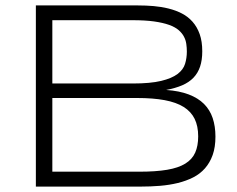

<svg xmlns="http://www.w3.org/2000/svg" viewBox="-20 -691 877 711"><path d="M777.8 -185.1Q777.8 -146 767.6 -117.2Q757.3 -88.4 739 -67.6Q720.7 -46.9 695.1 -33.9Q669.4 -21 638.7 -13.4Q607.9 -5.9 572.8 -2.9Q537.6 0 500 0H112.8V-670.9H491.2Q520 -670.9 548.8 -668.5Q577.6 -666 604.2 -659.4Q630.9 -652.8 653.6 -641.1Q676.3 -629.4 693.1 -610.4Q710 -591.3 719.5 -564.5Q729 -537.6 729 -501Q729 -468.3 720.9 -444.3Q712.9 -420.4 696.5 -403.3Q680.2 -386.2 654.8 -375.2Q629.4 -364.3 595.2 -357.9Q644 -354.5 678.7 -341.3Q713.4 -328.1 735.4 -306.2Q757.3 -284.2 767.6 -253.7Q777.8 -223.1 777.8 -185.1ZM671.9 -500Q671.9 -514.2 669.9 -528.3Q668 -542.5 661.1 -555.4Q654.3 -568.4 641.4 -579.6Q628.4 -590.8 606 -598.9Q583.5 -606.9 550.5 -611.6Q517.6 -616.2 471.2 -616.2H173.8V-381.8H471.2Q537.1 -381.8 576.7 -391.4Q616.2 -400.9 637.5 -417Q658.7 -433.1 665.3 -454.6Q671.9 -476.1 671.9 -500ZM713.9 -186Q713.9 -224.1 700.7 -251Q687.5 -277.8 660.2 -294.9Q632.8 -312 589.8 -320.1Q546.9 -328.1 487.8 -328.1H173.8V-55.2H496.1Q557.1 -55.2 598.9 -62.3Q640.6 -69.3 666.3 -85.2Q691.9 -101.1 702.9 -126Q713.9 -150.9 713.9 -186Z"/></svg>

Font: Syncopate
Style: Regular
Weight: 300
Width: 7
Designer: Astigmatic (AOETI)
Foundry: Astigmatic (AOETI)
Version: Version 001.000